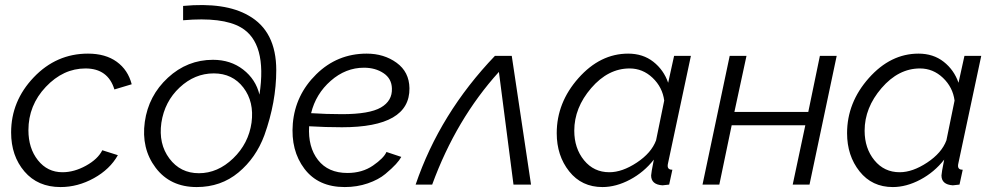

<svg xmlns="http://www.w3.org/2000/svg" viewBox="-20 -747 4021 777"><path d="M25 -211Q25 -338 116.5 -434Q208 -530 336 -530Q407 -530 452.5 -497Q498 -464 513 -406L443 -385Q417 -470 326 -470Q236 -470 165.5 -395.5Q95 -321 95 -220Q95 -147 133.5 -98.5Q172 -50 233 -50Q280 -50 328 -76.5Q376 -103 394 -139L457 -119Q425 -62 360 -26Q295 10 225 10Q133 10 79 -53Q25 -116 25 -211Z M776 10Q669 10 610 -68Q551 -146 566 -254Q581 -360 659.5 -432.5Q738 -505 842 -505Q913 -505 964 -465.5Q1015 -426 1030 -364Q1062 -574 955 -636Q881 -679 721 -665V-723Q891 -739 986 -684Q1098 -621 1098 -463Q1098 -334 1050 -200Q1016 -108 945 -49Q874 10 776 10ZM785 -46Q861 -46 923.5 -106Q986 -166 998 -251Q1009 -335 965 -392.5Q921 -450 845 -450Q768 -450 707 -393Q646 -336 633 -250Q621 -165 665.5 -105.5Q710 -46 785 -46Z M1386 -47Q1446 -47 1489.5 -77Q1533 -107 1544 -132L1604 -112Q1597 -99 1582 -82.5Q1567 -66 1539.5 -43Q1512 -20 1468.5 -5Q1425 10 1375 10Q1268 10 1212 -64Q1156 -138 1165 -247Q1175 -363 1260 -446.5Q1345 -530 1464 -530Q1534 -530 1585 -493Q1636 -456 1637 -390Q1639 -232 1364 -232Q1298 -232 1231 -236Q1226 -152 1267 -99.5Q1308 -47 1386 -47ZM1453 -473Q1379 -473 1318.5 -420Q1258 -367 1239 -289Q1300 -285 1364 -285Q1475 -285 1521.5 -312Q1568 -339 1566 -389Q1565 -429 1532 -451Q1499 -473 1453 -473Z M1662 0Q1760 -288 1983 -521H2051L2129 0H2058L1999 -456Q1826 -265 1729 0Z M2233 -208Q2233 -332 2321 -431Q2409 -530 2522 -530Q2582 -530 2624 -497Q2666 -464 2684 -412L2708 -521H2776L2684 -89Q2682 -81 2682 -76Q2682 -60 2701 -60L2688 0Q2684 0 2674.5 1.5Q2665 3 2661 3Q2615 0 2615 -37Q2615 -46 2626 -101Q2586 -50 2529.5 -20Q2473 10 2418 10Q2334 10 2283.5 -53.5Q2233 -117 2233 -208ZM2635 -179 2668 -340Q2661 -394 2621 -432Q2581 -470 2528 -470Q2441 -470 2372.5 -390.5Q2304 -311 2304 -218Q2304 -147 2343.5 -98.5Q2383 -50 2446 -50Q2498 -50 2557 -89Q2616 -128 2635 -179Z M2823 0 2933 -521H3001L2952 -294H3251L3298 -521H3366L3256 0H3188L3239 -240H2941L2891 0Z M3408 -208Q3408 -332 3496 -431Q3584 -530 3697 -530Q3757 -530 3799 -497Q3841 -464 3859 -412L3883 -521H3951L3859 -89Q3857 -81 3857 -76Q3857 -60 3876 -60L3863 0Q3859 0 3849.5 1.5Q3840 3 3836 3Q3790 0 3790 -37Q3790 -46 3801 -101Q3761 -50 3704.5 -20Q3648 10 3593 10Q3509 10 3458.5 -53.5Q3408 -117 3408 -208ZM3810 -179 3843 -340Q3836 -394 3796 -432Q3756 -470 3703 -470Q3616 -470 3547.5 -390.5Q3479 -311 3479 -218Q3479 -147 3518.5 -98.5Q3558 -50 3621 -50Q3673 -50 3732 -89Q3791 -128 3810 -179Z"/></svg>

Font: Raleway-v4020
Style: Italic
Weight: 400
Italic angle: -12°
Designer: Matt McInerney, Pablo Impallari, Rodrigo Fuenzalida
Foundry: Matt McInerney, Pablo Impallari, Rodrigo Fuenzalida
Version: Version 4.020;PS 004.020;hotconv 1.0.88;makeotf.lib2.5.64775